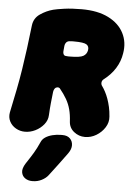

<svg xmlns="http://www.w3.org/2000/svg" viewBox="-81 -738 740 1084"><g transform="rotate(5 289.5 -196.5)"><path d="M78 25Q50 25 26.5 11.5Q3 -2 -9 -25Q-21 -48 -16 -76Q-1 -147 11 -207.5Q23 -268 32 -326Q41 -384 49 -444.5Q57 -505 65 -576Q70 -618 104.5 -641.5Q139 -665 177 -675Q196 -680 238.5 -686Q281 -692 338 -692Q429 -692 489.5 -661.5Q550 -631 576.5 -579Q603 -527 592 -464Q585 -418 560.5 -379Q536 -340 497 -310Q487 -303 485 -292.5Q483 -282 488 -273Q499 -258 508.5 -240Q518 -222 525.5 -201Q533 -180 538.5 -155.5Q544 -131 546 -102Q549 -69 530.5 -40Q512 -11 482 7Q452 25 418 25Q383 25 355.5 3Q328 -19 326 -55Q324 -93 316 -123Q308 -153 292.5 -180Q277 -207 254 -235Q253 -237 250 -238.5Q247 -240 243 -241Q239 -241 236 -240Q233 -239 229 -237Q220 -230 217 -213Q213 -178 210 -148.5Q207 -119 205 -80Q204 -51 184.5 -27Q165 -3 136.5 11Q108 25 78 25ZM295 -420Q351 -420 370 -431Q389 -442 393 -464Q397 -486 381.5 -496.5Q366 -507 310 -507Q304 -507 297.5 -507Q291 -507 285 -506Q273 -505 266 -497Q259 -489 258 -478Q257 -470 256.5 -462Q256 -454 255 -446Q254 -436 258.5 -428.5Q263 -421 273 -421Q278 -420 284 -420Q290 -420 295 -420ZM233 258Q220 275 196.5 287Q173 299 146 299H142Q120 299 103 287.5Q86 276 82.5 254.5Q79 233 98 203Q124 164 139.5 138Q155 112 171 76Q178 59 194.5 48Q211 37 234.5 31Q258 25 284 25H291Q319 25 334 40Q349 55 349.5 77.5Q350 100 333 124Q305 163 283 192Q261 221 233 258Z"/></g></svg>

Font: Winky Sans Black
Style: Italic
Weight: 900
Italic angle: -8.97852°
Designer: Simon Atzbach
Foundry: typofactur
Version: Version 1.205